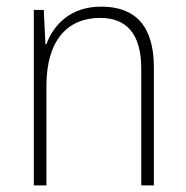

<svg xmlns="http://www.w3.org/2000/svg" viewBox="-20 -559 562 579"><path d="M285 -539C193 -539 142 -485 120 -426H117L112 -529H82V0H120V-300C120 -438 184 -505 282 -505C361 -505 406 -458 406 -351V0H444V-356C444 -482 387 -539 285 -539Z"/></svg>

Font: Noto Sans Devanagari SemiCondensed ExtraLight
Style: Regular
Weight: 200
Width: 4
Designer: Jelle Bosma - Monotype Design Team
Foundry: Monotype Imaging Inc.
Version: Version 2.004